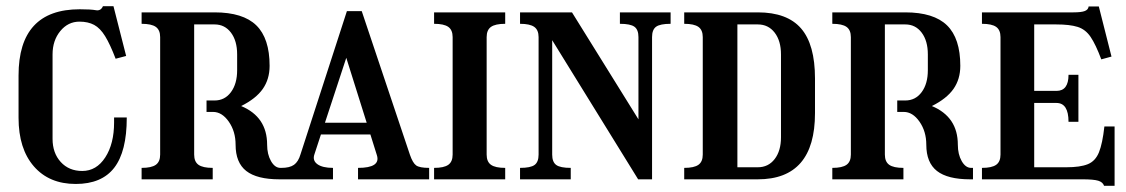

<svg xmlns="http://www.w3.org/2000/svg" viewBox="-20 -580 3641 621"><path d="M238 -550Q274 -550 290 -547Q306 -544 313 -560H347L388 -399L354 -390Q336 -437 320 -463Q304 -489 284.5 -499.5Q265 -510 237 -510Q200 -510 175 -479.5Q150 -449 150 -404V-131Q150 -85 176.5 -56Q203 -27 246 -27Q292 -27 320.5 -71Q349 -115 349 -184V-200H390V-199Q390 -90 349.5 -37.5Q309 15 225 15Q139 15 89.5 -42Q40 -99 40 -199V-336Q40 -550 238 -550Z M438 -37Q470 -37 484 -47Q498 -57 498 -80V-460Q498 -483 484 -493Q470 -503 438 -503V-540H674Q766 -540 809 -498Q852 -456 852 -367Q852 -324 830 -292.5Q808 -261 760 -237Q844 -202 844 -112Q844 -81 856.5 -59Q869 -37 887 -37H893V0H884Q811 0 776.5 -27Q742 -54 742 -112Q742 -155 720 -186.5Q698 -218 669 -218H648V-255H674Q707 -255 727 -282Q747 -309 747 -353V-404Q747 -448 727 -474.5Q707 -501 674 -501H608V-80Q608 -57 622 -47Q636 -37 668 -37V0H438Z M997 -81Q990 -61 1006.5 -49Q1023 -37 1057 -37V0H890V-37Q917 -37 931 -47Q945 -57 952 -81L1102 -544H1150L1306 -79Q1315 -53 1326 -45Q1337 -37 1368 -37V0H1138V-37Q1212 -37 1199 -78L1178 -145H1018ZM1031 -183H1166L1100 -393Z M1384 -37Q1416 -37 1430 -47Q1444 -57 1444 -80V-460Q1444 -483 1430 -493Q1416 -503 1384 -503V-540H1614V-503Q1582 -503 1568 -493Q1554 -483 1554 -460V-80Q1554 -57 1568 -47Q1582 -37 1614 -37V0H1384Z M1722 -80V-460Q1722 -483 1708 -493Q1694 -503 1662 -503V-540H1830L2045 -194V-460Q2045 -484 2032 -493.5Q2019 -503 1985 -503V-540H2149V-503Q2115 -503 2102 -493.5Q2089 -484 2089 -460V0H2044L1766 -450V-80Q1766 -56 1779 -46.5Q1792 -37 1826 -37V0H1662V-37Q1696 -37 1709 -46.5Q1722 -56 1722 -80Z M2193 -37Q2225 -37 2239 -47Q2253 -57 2253 -80V-460Q2253 -483 2239 -493Q2225 -503 2193 -503V-540H2431Q2526 -540 2571 -488Q2616 -436 2616 -326V-214Q2616 0 2431 0H2193ZM2431 -501H2365V-39H2431Q2465 -39 2485.5 -65.5Q2506 -92 2506 -136V-404Q2506 -448 2485.5 -474.5Q2465 -501 2431 -501Z M2672 -37Q2704 -37 2718 -47Q2732 -57 2732 -80V-460Q2732 -483 2718 -493Q2704 -503 2672 -503V-540H2908Q3000 -540 3043 -498Q3086 -456 3086 -367Q3086 -324 3064 -292.5Q3042 -261 2994 -237Q3078 -202 3078 -112Q3078 -81 3090.5 -59Q3103 -37 3121 -37H3127V0H3118Q3045 0 3010.5 -27Q2976 -54 2976 -112Q2976 -155 2954 -186.5Q2932 -218 2903 -218H2882V-255H2908Q2941 -255 2961 -282Q2981 -309 2981 -353V-404Q2981 -448 2961 -474.5Q2941 -501 2908 -501H2842V-80Q2842 -57 2856 -47Q2870 -37 2902 -37V0H2672Z M3156 -37Q3188 -37 3202 -47Q3216 -57 3216 -80V-460Q3216 -483 3202 -493Q3188 -503 3156 -503V-540H3452Q3478 -540 3489 -544.5Q3500 -549 3501 -559H3534L3575 -397L3542 -388Q3524 -436 3507.5 -460.5Q3491 -485 3465.5 -493Q3440 -501 3396 -501H3325V-286H3397Q3436 -286 3436 -338H3468V-186H3436Q3436 -247 3397 -247H3325V-39H3429Q3474 -39 3498.5 -49Q3523 -59 3534.5 -87.5Q3546 -116 3552 -171H3585V21H3551Q3547 9 3532 4.5Q3517 0 3482 0H3156Z"/></svg>

Font: Girassol
Style: Regular
Weight: 400
Width: 3
Designer: Liam Spradlin
Version: Version 1.004